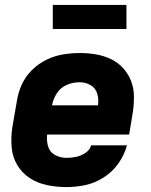

<svg xmlns="http://www.w3.org/2000/svg" viewBox="-20 -754 616 782"><path d="M251 8Q290 8 329 -0.5Q368 -9 403.5 -32Q439 -55 463 -89.5Q487 -124 497 -162H351Q346 -143 327.5 -131Q309 -119 289.5 -115Q270 -111 251 -111Q226 -111 204.5 -122.5Q183 -134 176 -157.5Q169 -181 172 -206H506L521 -297Q526 -330 525.5 -363Q525 -396 513.5 -425Q502 -454 481 -477Q460 -500 431.5 -513.5Q403 -527 371 -532.5Q339 -538 306 -538Q272 -538 237.5 -532.5Q203 -527 170 -511Q137 -495 110.5 -469Q84 -443 69 -410Q54 -377 49 -344L30 -234Q24 -193 27.5 -153.5Q31 -114 50.5 -81.5Q70 -49 101.5 -28.5Q133 -8 172 0Q211 8 251 8ZM192 -325Q196 -350 211.5 -374Q227 -398 252.5 -408.5Q278 -419 304 -419Q328 -419 348.5 -407.5Q369 -396 376 -372.5Q383 -349 379 -325ZM195 -636H495V-734H195Z"/></svg>

Font: Iosevka Sparkle Heavy Oblique
Style: Regular
Weight: 900
Italic angle: -9°
Designer: Belleve Invis
Foundry: Belleve Invis
Version: Version 4.5.0; ttfautohint (v1.8.3)